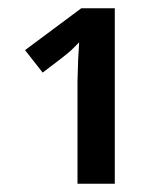

<svg xmlns="http://www.w3.org/2000/svg" viewBox="-20 -734 403 468"><path d="M259.8 -713.9H178.2L41 -611.8L84 -557.1C122.6 -585.9 145.5 -604 153.3 -611.3C160.6 -618.7 167.5 -625 172.9 -630.9L170.4 -586.4L168.9 -536.1V-286.1H259.8Z"/></svg>

Font: Sahel SemiBold
Style: Bold
Weight: 600
Foundry: Saber Rastikerdar (saber.rastikerdar@gmail.com)
Version: Version 3.4.0